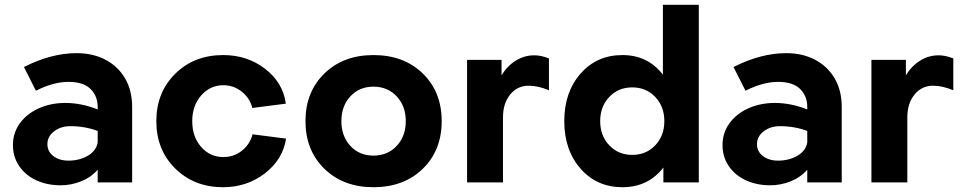

<svg xmlns="http://www.w3.org/2000/svg" viewBox="-20 -762 4024 802"><path d="M532 -315V0H388V-53Q360 -21 318.5 -4.5Q277 12 233 12Q177 12 131.5 -9Q86 -30 60 -68.5Q34 -107 34 -156Q34 -207 63 -247Q92 -287 142 -309.5Q192 -332 253 -332Q319 -332 388 -305V-315Q388 -361 358 -390.5Q328 -420 266 -420Q203 -420 130 -383L80 -482Q194 -540 300 -540Q368 -540 420.5 -512.5Q473 -485 502.5 -434.5Q532 -384 532 -315ZM388 -166V-215Q335 -235 274 -235Q234 -235 206 -213.5Q178 -192 178 -160Q178 -129 203 -110Q228 -91 266 -91Q311 -91 346 -111Q381 -131 388 -166Z M1174 -329 1034 -311Q1024 -352 990 -379Q956 -406 913 -406Q858 -406 820.5 -363.5Q783 -321 783 -256Q783 -191 820 -148.5Q857 -106 913 -106Q957 -106 990.5 -132.5Q1024 -159 1035 -201L1175 -183Q1161 -95 1086 -37.5Q1011 20 912 20Q791 20 712 -58Q633 -136 633 -256Q633 -376 712 -454Q791 -532 912 -532Q1013 -532 1087.5 -474.5Q1162 -417 1174 -329Z M1825 -256Q1825 -134 1746 -57Q1667 20 1540 20Q1414 20 1335 -57Q1256 -134 1256 -256Q1256 -378 1335 -455Q1414 -532 1540 -532Q1667 -532 1746 -455Q1825 -378 1825 -256ZM1675 -256Q1675 -319 1637 -359.5Q1599 -400 1540 -400Q1481 -400 1443.5 -359.5Q1406 -319 1406 -256Q1406 -193 1443.5 -152.5Q1481 -112 1540 -112Q1599 -112 1637 -152.5Q1675 -193 1675 -256Z M2212 -531Q2240 -531 2273 -518V-385Q2227 -404 2189 -404Q2141 -404 2111 -367Q2081 -330 2081 -272V0H1931V-512H2075V-447Q2098 -486 2134 -508.5Q2170 -531 2212 -531Z M2749 -450V-742H2899V0H2751V-62Q2687 20 2580 20Q2473 20 2405 -57.5Q2337 -135 2337 -256Q2337 -377 2405 -454.5Q2473 -532 2580 -532Q2686 -532 2749 -450ZM2487 -256Q2487 -195 2525 -155Q2563 -115 2621 -115Q2679 -115 2717 -155Q2755 -195 2755 -256Q2755 -317 2717 -357Q2679 -397 2621 -397Q2563 -397 2525 -357Q2487 -317 2487 -256Z M3496 -315V0H3352V-53Q3324 -21 3282.5 -4.5Q3241 12 3197 12Q3141 12 3095.5 -9Q3050 -30 3024 -68.5Q2998 -107 2998 -156Q2998 -207 3027 -247Q3056 -287 3106 -309.5Q3156 -332 3217 -332Q3283 -332 3352 -305V-315Q3352 -361 3322 -390.5Q3292 -420 3230 -420Q3167 -420 3094 -383L3044 -482Q3158 -540 3264 -540Q3332 -540 3384.5 -512.5Q3437 -485 3466.5 -434.5Q3496 -384 3496 -315ZM3352 -166V-215Q3299 -235 3238 -235Q3198 -235 3170 -213.5Q3142 -192 3142 -160Q3142 -129 3167 -110Q3192 -91 3230 -91Q3275 -91 3310 -111Q3345 -131 3352 -166Z M3901 -531Q3929 -531 3962 -518V-385Q3916 -404 3878 -404Q3830 -404 3800 -367Q3770 -330 3770 -272V0H3620V-512H3764V-447Q3787 -486 3823 -508.5Q3859 -531 3901 -531Z"/></svg>

Font: Metropolitano
Style: Bold
Weight: 700
Designer: Fonts by Alex Slobzheninov & Chris M. Simpson / Changes by Cristiano Sobral
Foundry: Fonts by Alex Slobzheninov & Chris M. Simpson / Changes by Cristiano Sobral
Version: Version 1.00;August 30, 2020;FontCreator 13.0.0.2681 64-bit